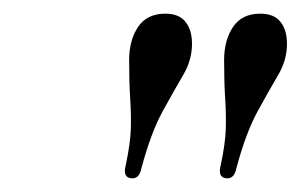

<svg xmlns="http://www.w3.org/2000/svg" viewBox="-20 -751 440 281"><path d="M174 -490Q159 -490 164 -509Q171 -542 171.5 -563.5Q172 -585 170.5 -607.5Q169 -630 169 -663Q169 -692 182 -711.5Q195 -731 222 -731Q242 -731 251.5 -719Q261 -707 261 -687Q261 -663 248 -641Q235 -619 218 -588Q201 -557 187 -505Q184 -490 174 -490ZM313 -490Q298 -490 303 -509Q310 -542 310.5 -563.5Q311 -585 309.5 -607.5Q308 -630 308 -663Q308 -692 321 -711.5Q334 -731 361 -731Q381 -731 390.5 -719Q400 -707 400 -687Q400 -663 387 -641Q374 -619 357 -588Q340 -557 326 -505Q323 -490 313 -490Z"/></svg>

Font: Instrument Serif
Style: Italic
Weight: 400
Italic angle: -13°
Designer: Rodrigo Fuenzalida
Foundry: fragTYPE
Version: Version 1.000; ttfautohint (v1.8.4.7-5d5b);gftools[0.9.27]